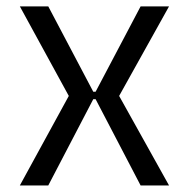

<svg xmlns="http://www.w3.org/2000/svg" viewBox="-20 -565 576 585"><path d="M127.1 -545.5 264.2 -285.5H271.3L408.4 -545.5H495L343 -272.7L495 0H408.4L271.3 -262.8H264.2L127.1 0H40.5L189.6 -272.7L40.5 -545.5Z"/></svg>

Font: Riot Sans
Style: Regular
Weight: 400
Designer: Rasmus Andersson
Foundry: rsms
Version: Version 3.005